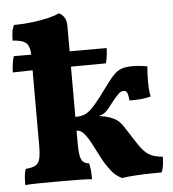

<svg xmlns="http://www.w3.org/2000/svg" viewBox="-52 -765 741 822"><g transform="rotate(-5 318.5 -354.0)"><path d="M24 3Q24 -18 25.5 -35.5Q27 -53 32 -66Q72 -68 85 -85.5Q98 -103 98 -153V-548Q98 -583 84 -599Q70 -615 24 -618Q24 -635 26 -652.5Q28 -670 36 -684Q76 -684 115.5 -689Q155 -694 185.5 -701.5Q216 -709 231 -717Q245 -711 254 -697Q263 -683 263 -659V-269Q286 -269 301.5 -275Q317 -281 333 -296.5Q349 -312 373 -343Q399 -378 416 -401Q433 -424 447.5 -438Q462 -452 479.5 -458Q497 -464 525 -464Q545 -464 561 -462Q577 -460 589 -458Q586 -431 586 -392Q586 -353 592 -328Q573 -323 549 -320.5Q525 -318 500 -319Q497 -348 492 -355Q487 -362 479 -362Q467 -362 457.5 -353Q448 -344 429 -321Q407 -291 394.5 -279.5Q382 -268 363 -264Q397 -260 424 -248Q451 -236 469 -206Q495 -166 511.5 -140Q528 -114 542.5 -99Q557 -84 575 -76.5Q593 -69 621 -67Q621 -48 618.5 -30Q616 -12 610 0Q592 0 562 0.5Q532 1 499 3Q466 5 439 9Q412 -4 392 -30Q372 -56 356 -86.5Q340 -117 325.5 -145.5Q311 -174 296 -192Q281 -210 263 -210V-153Q263 -104 271.5 -86Q280 -68 304 -66Q308 -53 309.5 -35Q311 -17 311 3Q291 1 252.5 0.5Q214 0 175 0Q132 0 88 0.5Q44 1 24 3ZM13 -482Q13 -498 15.5 -516.5Q18 -535 23 -551H422Q422 -538 420 -520.5Q418 -503 413 -486Q391 -486 352 -485.5Q313 -485 265.5 -485Q218 -485 169.5 -484.5Q121 -484 79.5 -483.5Q38 -483 13 -482Z"/></g></svg>

Font: Vollkorn ExtraBold
Style: Regular
Weight: 800
Designer: Friedrich Althausen
Foundry: Friedrich Althausen
Version: Version 5.000; ttfautohint (v1.8.3)